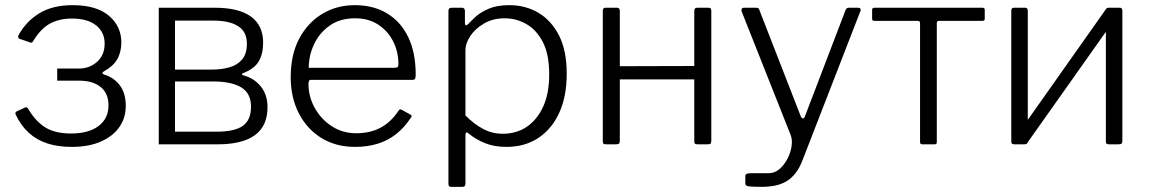

<svg xmlns="http://www.w3.org/2000/svg" viewBox="-20 -560 4463 745"><path d="M258 10Q205 10 163.5 -3.5Q122 -17 91.5 -45Q61 -73 41 -115Q37 -124 45 -128L78 -143Q85 -146 90 -137Q118 -89 156 -65.5Q194 -42 255 -42Q324 -42 362.5 -71Q401 -100 401 -151Q401 -198 370.5 -222.5Q340 -247 288 -247H202V-294H286Q327 -294 356.5 -320Q386 -346 386 -391Q386 -435 353 -461.5Q320 -488 259 -488Q210 -488 174 -468.5Q138 -449 109 -401Q104 -392 98 -395L54 -410Q52 -412 51 -415Q50 -418 52 -424Q82 -478 133.5 -509Q185 -540 262 -540Q354 -540 402.5 -499Q451 -458 451 -394Q450 -355 434 -328.5Q418 -302 383 -283Q378 -280 377.5 -277Q377 -274 383 -271Q421 -260 444.5 -229.5Q468 -199 468 -149Q468 -103 443.5 -67.5Q419 -32 372 -11Q325 10 258 10Z M596 0V-530H813Q907 -530 954 -495.5Q1001 -461 1001 -395Q1001 -351 984 -322Q967 -293 923 -276Q919 -275 919 -272Q919 -269 923 -268Q966 -257 992 -224.5Q1018 -192 1018 -144Q1018 -71 969 -35.5Q920 0 825 0ZM820 -49Q890 -49 922 -71.5Q954 -94 954 -146Q954 -198 916 -221Q878 -244 805 -244H659V-49ZM803 -290Q840 -290 871 -299Q902 -308 920 -330Q938 -352 938 -390Q938 -437 904 -458.5Q870 -480 809 -480H659V-290Z M1177 -235Q1177 -184 1202 -140Q1227 -96 1268.5 -69.5Q1310 -43 1362 -43Q1417 -43 1457.5 -65Q1498 -87 1526 -130Q1529 -135 1532 -135.5Q1535 -136 1539 -134L1573 -115Q1581 -111 1574 -103Q1549 -65 1517.5 -40Q1486 -15 1446 -2.5Q1406 10 1358 10Q1284 10 1228 -24Q1172 -58 1140 -119.5Q1108 -181 1108 -260Q1108 -348 1141 -410Q1174 -472 1230 -506Q1286 -540 1357 -540Q1429 -540 1482 -508Q1535 -476 1564 -416Q1593 -356 1593 -271Q1593 -264 1591.5 -257Q1590 -250 1579 -250H1184Q1181 -250 1179 -245.5Q1177 -241 1177 -235ZM1509 -297Q1520 -297 1523 -300Q1526 -303 1526 -311Q1526 -359 1505.5 -399.5Q1485 -440 1447.5 -464.5Q1410 -489 1358 -489Q1299 -489 1259 -460.5Q1219 -432 1198.5 -388Q1178 -344 1178 -297Z M1772 -530Q1784 -530 1784 -517V-471Q1784 -463 1787.5 -462Q1791 -461 1797 -467Q1807 -478 1825.5 -495Q1844 -512 1876 -526Q1908 -540 1956 -540Q2019 -540 2069 -510.5Q2119 -481 2149 -422.5Q2179 -364 2179 -274Q2179 -186 2150 -122.5Q2121 -59 2068.5 -24.5Q2016 10 1945 10Q1897 10 1861 -5Q1825 -20 1801 -40Q1792 -48 1789 -46Q1786 -44 1786 -33V153Q1786 165 1775 165H1730Q1720 165 1720 154V-516Q1720 -524 1723 -527Q1726 -530 1734 -530H1772ZM1786 -112Q1819 -79 1854 -60Q1889 -41 1931 -41Q1984 -41 2024 -68Q2064 -95 2087.5 -146Q2111 -197 2111 -271Q2111 -348 2087 -395.5Q2063 -443 2023.5 -466Q1984 -489 1938 -489Q1893 -489 1858.5 -469Q1824 -449 1805 -420.5Q1786 -392 1786 -364V-112Z M2385 -518V-15Q2385 -6 2382 -3Q2379 0 2369 0H2332Q2324 0 2321.5 -2.5Q2319 -5 2319 -12V-518Q2319 -530 2329 -530H2374Q2385 -530 2385 -518ZM2740 -518V-15Q2740 -6 2737 -3Q2734 0 2725 0H2688Q2679 0 2676.5 -2.5Q2674 -5 2674 -12V-518Q2674 -530 2685 -530H2730Q2740 -530 2740 -518ZM2352 -252Q2343 -252 2343 -261V-295Q2343 -303 2351 -303L2708 -304Q2716 -304 2716 -296V-261Q2716 -252 2707 -252Z M2935 165Q2906 165 2889 163.5Q2872 162 2872 153V124Q2872 117 2877.5 114.5Q2883 112 2901 112H2963Q2986 112 3004.5 96Q3023 80 3035.5 56Q3048 32 3051.5 7Q3055 -18 3048 -36L2858 -515Q2856 -521 2858 -525.5Q2860 -530 2868 -530H2913Q2919 -530 2922.5 -528Q2926 -526 2927 -520L3087 -109Q3091 -100 3096 -100.5Q3101 -101 3105 -113L3261 -521Q3263 -526 3266 -528Q3269 -530 3274 -530H3310Q3316 -530 3318.5 -526Q3321 -522 3319 -518L3095 59Q3083 91 3067 111.5Q3051 132 3031.5 143.5Q3012 155 2988 160Q2964 165 2935 165Z M3792 -479H3623Q3615 -479 3615 -471V-8Q3615 0 3607 0H3558Q3550 0 3550 -9V-470Q3550 -479 3541 -479H3373Q3364 -479 3364 -487V-522Q3364 -530 3373 -530H3792Q3801 -530 3801 -522V-487Q3801 -479 3792 -479Z M3968 -518V-15Q3968 -6 3965 -3Q3962 0 3953 0H3917Q3909 0 3906.5 -2.5Q3904 -5 3904 -12V-518Q3904 -530 3914 -530H3958Q3968 -530 3968 -518ZM4335 -518V-15Q4335 -6 4332 -3Q4329 0 4320 0H4284Q4276 0 4273.5 -2.5Q4271 -5 4271 -12V-518Q4271 -530 4281 -530H4325Q4335 -530 4335 -518ZM4273 -527 4313 -496 3965 -4 3925 -34Z"/></svg>

Font: Libre Franklin Light
Style: Regular
Weight: 300
Designer: Pablo Impallari, Rodrigo Fuenzalida, Nhung Nguyen
Foundry: Impallari Type
Version: Version 3.000